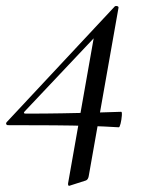

<svg xmlns="http://www.w3.org/2000/svg" viewBox="-36 -422 482 632"><path d="M197 188Q187 193 188 182L275 -311L314 -340L45 -55Q39 -48 49 -48Q116 -48 168 -49Q220 -50 266.5 -51Q313 -52 363 -54Q366 -54 365 -41Q364 -28 361 -15.5Q358 -3 355 -3Q307 -6 256 -7.5Q205 -9 141 -9.5Q77 -10 -10 -10Q-14 -10 -15.5 -13.5Q-17 -17 -13 -21L341 -400Q343 -403 349 -402Q355 -401 354 -396L256 158Q254 169 247 172Z"/></svg>

Font: Cormorant Garamond Light Medium
Style: Italic
Weight: 500
Italic angle: -10°
Version: Version 4.001